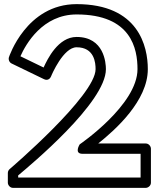

<svg xmlns="http://www.w3.org/2000/svg" viewBox="-20 -885 770 930"><path d="M351 -706C261.7 -706 209.9 -599.1 191.2 -558L78.9 -612.4C105 -671.4 186.2 -815 351 -815C616.8 -815 646 -647.9 646 -550C646 -377.3 368 -187 366.2 -185.9C366.2 -185.9 336.7 -140 380 -140H661V-25H68V-35.3C127 -85.1 493 -388.3 493 -550C493 -579.8 484.4 -706 351 -706ZM351 -656C437.6 -656 443 -580.2 443 -550C443 -421.5 29.6 -68.4 27.1 -66.3C21.6 -61.7 18 -54.5 18 -47V0C18 10.7 27.9 25 43 25H686C696.7 25 711 15.1 711 0V-165C711 -175.7 701.1 -190 686 -190H455.8C539.8 -257 696 -397.1 696 -550C696 -660.1 651.2 -865 351 -865C107.3 -865 23.5 -608.6 23.3 -607.9C19.9 -597.7 24.2 -583.3 36.1 -577.5L193.1 -501.5C212 -492.3 223.9 -505.5 227.5 -515.4C230.1 -522.6 287 -656 351 -656Z"/></svg>

Font: Hussar Ekologiczny
Style: Regular
Weight: 400
Foundry: Cannot Into Space Fonts
Version: Version 0.97